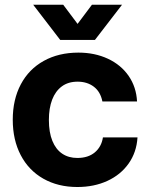

<svg xmlns="http://www.w3.org/2000/svg" viewBox="-20 -763 617 793"><path d="M32.7 -268.4Q32.7 -351.7 65.9 -414.5Q99.1 -477.3 160.7 -511.5Q222.3 -545.7 303.9 -545.7Q371.4 -545.7 425.7 -520.4Q480 -495 511.5 -449.2Q543 -403.4 546 -344H402.9Q395 -384 367.5 -404.9Q340 -425.7 300.4 -425.7Q261.7 -425.7 235.4 -406.2Q209 -386.7 195.4 -351.4Q181.9 -316 181.9 -267.7Q181.9 -216.3 196.3 -181.1Q210.7 -145.9 237.1 -128.2Q263.4 -110.6 299.4 -110.6Q344 -110.6 371.6 -133.6Q399.1 -156.7 405.1 -195.4H547.9Q544.1 -134.1 511.3 -87.6Q478.4 -41.1 423.5 -15.9Q368.6 9.4 299.4 9.4Q219.6 9.4 159 -25Q98.4 -59.4 65.6 -122.3Q32.7 -185.1 32.7 -268.4ZM117.1 -743.4H241.1L300.4 -664.3L359.7 -743.4H484L372.1 -598.1H228.7Z"/></svg>

Font: Mona Sans VF XLt
Style: Regular
Weight: 200
Designer: Deni Anggara
Foundry: GitHub
Version: Version 2.000;Glyphs 3.2.3 (3260)